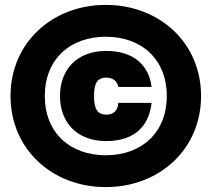

<svg xmlns="http://www.w3.org/2000/svg" viewBox="-20 -752 863 784"><path d="M414 -176C534 -176 589 -242 599 -332H463C461 -301 445 -284 414 -284C376 -284 364 -310 364 -360C364 -410 376 -435 414 -435C441 -435 459 -421 463 -397H599C589 -482 529 -544 414 -544C291 -544 225 -465 225 -360C225 -255 291 -176 414 -176ZM23 -360C23 -142 194 12 412 12C630 12 801 -142 801 -360C801 -578 630 -732 412 -732C194 -732 23 -578 23 -360ZM163 -360C163 -511 267 -602 412 -602C557 -602 661 -511 661 -360C661 -209 557 -118 412 -118C267 -118 163 -209 163 -360Z"/></svg>

Font: Aspekta 950
Style: Regular
Weight: 950
Designer: Ivo Dolenc
Version: Version 2.000